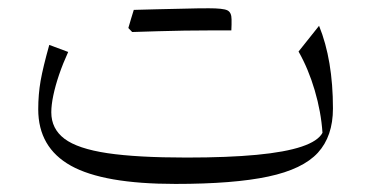

<svg xmlns="http://www.w3.org/2000/svg" viewBox="-20 -441 900 466"><path d="M762.7 -118.7Q752 -98.6 712.2 -85.2Q672.4 -71.8 602.8 -65.2Q533.2 -58.6 432.6 -58.6Q312.5 -58.6 240.5 -69.3Q168.5 -80.1 136.5 -104.2Q104.5 -128.4 104.5 -168.5Q104.5 -186 109.4 -209.5Q114.3 -232.9 123.5 -260Q132.8 -287.1 145.5 -314.9L99.6 -332Q84.5 -278.3 78.6 -245.1Q72.8 -211.9 72.8 -175.8Q72.8 -83 152.1 -38.8Q231.4 5.4 405.8 5.4Q547.4 5.4 631.1 -12.5Q714.8 -30.3 751.5 -70.3Q788.1 -110.4 788.1 -177.7Q788.1 -295.4 754.4 -378.4L704.6 -315.9Q728.5 -273.9 743.9 -221.7Q759.3 -169.4 762.7 -118.7ZM492.2 -367.2Q507.8 -367.2 517.6 -367.2Q527.3 -367.2 533 -367.2Q538.6 -367.2 541.5 -367.2Q542 -373.5 542 -381.3Q542 -389.2 542 -394Q542 -411.1 531.7 -416Q521.5 -420.9 486.8 -420.9Q454.1 -413.6 421.4 -405.5Q388.7 -397.5 356.2 -389.4Q323.7 -381.3 291.5 -373Q293.9 -370.6 296.1 -368.2Q298.3 -365.7 300.8 -363.3Q331.1 -364.3 363 -365.2Q395 -366.2 427.5 -366.7Q460 -367.2 492.2 -367.2ZM300.8 -363.3Q332 -372.6 363 -381.8Q394 -391.1 425 -401.1Q456.1 -411.1 486.8 -420.9Q478 -420.9 459 -420.7Q439.9 -420.4 414.6 -419.7Q389.2 -418.9 360.6 -418.5Q332 -418 304.7 -417Q301.3 -406.2 298.1 -395.5Q294.9 -384.8 291.5 -373Q293.9 -370.6 296.1 -368.2Q298.3 -365.7 300.8 -363.3Z"/></svg>

Font: Pinar VF
Style: Regular
Weight: 300
Designer: Amin Abedi
Version: Version 2.000